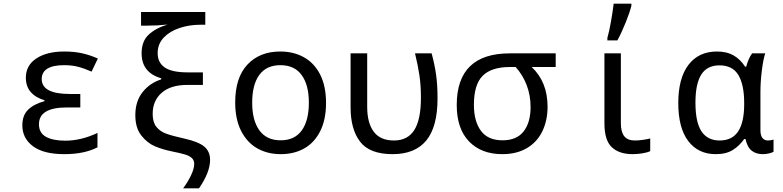

<svg xmlns="http://www.w3.org/2000/svg" viewBox="-20 -825 4240 1040"><path d="M101 -146Q101 -201 133 -231.5Q165 -262 221 -277V-282Q173 -296 146.5 -326.5Q120 -357 120 -404Q120 -471 177 -508.5Q234 -546 328 -546Q382 -546 424.5 -536.5Q467 -527 510 -508L476 -437Q438 -454 404 -463Q370 -472 327 -472Q267 -472 236.5 -453Q206 -434 206 -397Q206 -316 358 -316H415V-243H342Q191 -243 191 -152Q191 -105 229 -84Q267 -63 333 -63Q420 -63 508 -105V-27Q437 10 328 10Q216 10 158.5 -33Q101 -76 101 -146Z M1032 63Q1032 43 1019 31Q1006 19 983 12Q960 5 911 -5Q861 -15 819.5 -32.5Q778 -50 745.5 -91Q713 -132 713 -201Q713 -276 752 -325.5Q791 -375 853 -395V-401Q747 -432 747 -536Q747 -601 784.5 -636.5Q822 -672 887 -692Q833 -686 774 -686H744V-760H1092V-691H1066Q1006 -691 953 -673.5Q900 -656 867 -621.5Q834 -587 834 -537Q834 -486 872.5 -459.5Q911 -433 996 -433H1079V-365H994Q905 -365 856 -322.5Q807 -280 807 -208Q807 -163 827 -138Q847 -113 880 -101Q913 -89 980 -74Q1056 -57 1087 -30.5Q1118 -4 1118 41Q1118 108 1058 195H972Q998 160 1015 124Q1032 88 1032 63Z M1254 -270Q1254 -405 1320.5 -475.5Q1387 -546 1498 -546Q1570 -546 1626 -515Q1682 -484 1714 -421.5Q1746 -359 1746 -267Q1746 -177 1714.5 -114.5Q1683 -52 1628 -21Q1573 10 1501 10Q1429 10 1373.5 -21.5Q1318 -53 1286 -116Q1254 -179 1254 -270ZM1653 -269Q1653 -365 1614 -418.5Q1575 -472 1499 -472Q1423 -472 1384.5 -419Q1346 -366 1346 -269Q1346 -173 1385 -119Q1424 -65 1500 -65Q1576 -65 1614.5 -118.5Q1653 -172 1653 -269Z M1879 -243V-536H1969V-246Q1969 -159 2004.5 -111.5Q2040 -64 2114 -64Q2188 -64 2224 -120.5Q2260 -177 2260 -296Q2260 -362 2252 -416Q2244 -470 2228 -536H2318Q2335 -473 2342.5 -418Q2350 -363 2350 -292Q2350 -138 2289 -64Q2228 10 2107 10Q1982 10 1930.5 -57.5Q1879 -125 1879 -243Z M2454 -256Q2454 -536 2742 -536H2990V-462H2860Q2946 -381 2946 -247Q2946 -173 2918 -114.5Q2890 -56 2834.5 -23Q2779 10 2701 10Q2587 10 2520.5 -59Q2454 -128 2454 -256ZM2854 -245Q2854 -308 2833 -363.5Q2812 -419 2773 -462H2742Q2642 -462 2594.5 -414.5Q2547 -367 2547 -257Q2547 -168 2585 -116.5Q2623 -65 2702 -65Q2779 -65 2816.5 -113.5Q2854 -162 2854 -245Z M3254 -157V-536H3343V-158Q3343 -110 3361.5 -87Q3380 -64 3419 -64Q3439 -64 3463 -67.5Q3487 -71 3502 -75V-6Q3487 1 3460 5.5Q3433 10 3407 10Q3334 10 3294 -27.5Q3254 -65 3254 -157ZM3270 -620Q3280 -655 3289.5 -708.5Q3299 -762 3304 -805H3400V-794Q3392 -760 3369.5 -704Q3347 -648 3324 -606H3270Z M3654 -267Q3654 -401 3709 -473.5Q3764 -546 3864 -546Q3916 -546 3952.5 -525.5Q3989 -505 4016 -464H4022Q4034 -509 4054 -536H4125Q4114 -503 4106.5 -442Q4099 -381 4099 -326V-120Q4099 -91 4110 -77.5Q4121 -64 4140 -64Q4155 -64 4170 -69V-3Q4162 2 4145.5 6Q4129 10 4111 10Q4076 10 4052 -8.5Q4028 -27 4018 -72H4011Q3986 -36 3950 -13Q3914 10 3857 10Q3762 10 3708 -61Q3654 -132 3654 -267ZM4011 -261V-267Q4011 -366 3979.5 -418.5Q3948 -471 3877 -471Q3810 -471 3778.5 -421Q3747 -371 3747 -269Q3747 -162 3780 -113Q3813 -64 3878 -64Q3946 -64 3978.5 -113.5Q4011 -163 4011 -261Z"/></svg>

Font: Noto Sans Mono UI
Style: Regular
Weight: 400
Monospace: yes
Designer: Monotype Design team
Foundry: Monotype Imaging Inc.
Version: Version 1.000